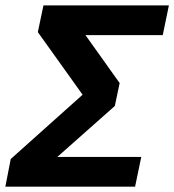

<svg xmlns="http://www.w3.org/2000/svg" viewBox="-39 -696 650 716"><path d="M-19 0 1 -103 269 -342.8 102.1 -576.2 123 -675.8H590.8L567.9 -564.9H279.8L407.2 -386.2L389.2 -300.8L174.8 -110.8H487.8L464.8 0Z"/></svg>

Font: Lorenzo Sans
Style: Bold Italic
Weight: 700
Italic angle: -12°
Foundry: Intel Corporation
Version: Version 1.00; ttfautohint (v1.5)